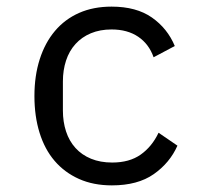

<svg xmlns="http://www.w3.org/2000/svg" viewBox="-20 -548 640 580"><path d="M84 -258Q84 -319 100 -369Q116 -419 146 -454.5Q176 -490 219 -509Q262 -528 317 -528Q392 -528 439 -495Q486 -462 508 -409L444 -375Q430 -415 397.5 -437Q365 -459 317 -459Q282 -459 254.5 -447.5Q227 -436 208 -415Q189 -394 179.5 -365Q170 -336 170 -302V-214Q170 -180 179.5 -151Q189 -122 208 -101Q227 -80 255 -68.5Q283 -57 319 -57Q371 -57 405 -81Q439 -105 459 -147L516 -108Q493 -56 444.5 -22Q396 12 318 12Q262 12 218.5 -7.5Q175 -27 145 -62Q115 -97 99.5 -147Q84 -197 84 -258Z"/></svg>

Font: IBM Plaex Mono
Style: Regular
Weight: 400
Designer: Mike Abbink, Paul van der Laan, Pieter van Rosmalen
Foundry: Bold Monday
Version: Version 2.003